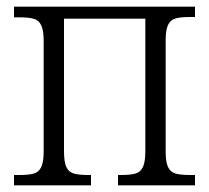

<svg xmlns="http://www.w3.org/2000/svg" viewBox="-20 -556 628 576"><path d="M22 -31H38Q67 -31 82 -35.5Q97 -40 104 -55.5Q111 -71 111 -102V-433Q111 -464 104 -479.5Q97 -495 82 -499.5Q67 -504 38 -504H22V-536H565V-505H550Q521 -505 506 -500.5Q491 -496 484 -481Q477 -466 477 -434V-102Q477 -70 484 -55Q491 -40 506 -35.5Q521 -31 551 -31H565V0H334V-31H343Q372 -31 387 -35.5Q402 -40 409 -55.5Q416 -71 416 -102V-500H172V-102Q172 -70 179 -55Q186 -40 201 -35.5Q216 -31 246 -31H253V0H22Z"/></svg>

Font: Noto Serif NarrowLight
Style: Regular
Weight: 300
Width: 4
Designer: Monotype Design Team
Foundry: Monotype Imaging Inc.
Version: Version 1.001